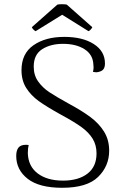

<svg xmlns="http://www.w3.org/2000/svg" viewBox="-20 -878 590 911"><path d="M57 -138Q57 -164 67.5 -177.5Q78 -191 104 -191L116 -190Q112 -174 112 -151Q114 -89 159 -55Q204 -21 279 -21Q352 -21 395 -54Q438 -87 438 -150Q438 -190 419.5 -220Q401 -250 366.5 -275Q332 -300 269 -334Q202 -371 164.5 -398Q127 -425 104.5 -460.5Q82 -496 82 -545Q82 -624 139 -663.5Q196 -703 285 -703Q372 -703 425 -669Q478 -635 478 -577Q478 -560 471.5 -550.5Q465 -541 449 -537Q441 -535 436 -535Q433 -535 421 -537Q424 -548 424 -558Q424 -567 423 -572Q421 -619 381 -644.5Q341 -670 279 -670Q220 -670 180 -644.5Q140 -619 140 -562Q140 -521 161 -491.5Q182 -462 213.5 -441Q245 -420 303 -388Q368 -353 409 -322.5Q450 -292 474 -253Q498 -214 498 -163Q498 -90 445.5 -38.5Q393 13 275 13Q166 13 111.5 -29.5Q57 -72 57 -138ZM418 -749Q416 -744 410.5 -738Q405 -732 400 -730L275 -808L149 -730Q144 -732 138 -738.5Q132 -745 131 -749L252 -856Q258 -858 274 -858Q291 -858 297 -856Z"/></svg>

Font: Arima Madurai Light
Style: Regular
Weight: 300
Designer: Joana Correia and Natanael Gama
Foundry: NDISCOVER
Version: Version 1.019